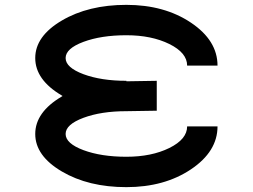

<svg xmlns="http://www.w3.org/2000/svg" viewBox="-20 -770 1040 790"><path d="M500 -435.5 625 -437.5V-314.5L500 -312.5Q396.5 -312.5 323.2 -285.2Q250 -257.8 250 -218.8Q250 -179.7 323.2 -152.3Q396.5 -125 500 -125Q603.5 -125 676.8 -161.1Q750 -197.3 750 -250H875Q875 -146.5 765.6 -73.2Q656.2 0 500 0Q343.8 0 234.4 -64.5Q125 -128.9 125 -218.8Q125 -308.6 234.4 -373Q236.3 -375 238.3 -375Q236.3 -375 234.4 -377Q125 -441.4 125 -531.2Q125 -621.1 234.4 -685.5Q343.8 -750 500 -750Q656.2 -750 765.6 -676.8Q875 -603.5 875 -500H750Q750 -552.7 676.8 -588.9Q603.5 -625 500 -625Q396.5 -625 323.2 -597.7Q250 -570.3 250 -531.2Q250 -492.2 323.2 -464.8Q396.5 -437.5 500 -437.5Z"/></svg>

Font: Xanmono
Style: Regular
Weight: 400
Designer: GGBotNet
Foundry: GGBotNet
Version: 1.00